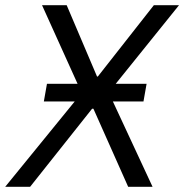

<svg xmlns="http://www.w3.org/2000/svg" viewBox="-54 -720 710 740"><path d="M115 -329H234L-34 0H62L301 -301H306L440 0H534L381 -329H499L511 -397H392L636 -700H539L323 -425H320L203 -700H108L245 -397H127Z"/></svg>

Font: Fixel Display 20240404
Style: Italic
Weight: 400
Italic angle: -10°
Designer: AlfaBravo + MacPaw
Foundry: Kyrylo Tkachov, Marchela Mozhyna, Serhii Makarenko, Maria Weinstein, Zakhar Kryvoshyya
Version: Version 1.211;Glyphs 3.2 (3225)